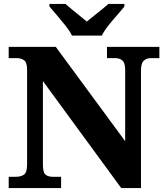

<svg xmlns="http://www.w3.org/2000/svg" viewBox="-20 -951 838 971"><path d="M24 0V-57H61Q86 -57 101.5 -68Q117 -79 117 -120V-598Q117 -636 101.5 -646.5Q86 -657 66 -657H24V-714H262L613 -237V-598Q613 -634 598.5 -645.5Q584 -657 564 -657H521V-714H786V-657H743Q721 -657 707 -644Q693 -631 693 -594V0H593L197 -541V-120Q197 -79 210 -68Q223 -57 246 -57H289V0ZM344 -771Q333 -794 312 -820.5Q291 -847 268.5 -873Q246 -899 230 -918V-931H311Q323 -920 343 -904Q363 -888 383.5 -871Q404 -854 419 -842Q434 -854 455 -871Q476 -888 496 -904Q516 -920 528 -931H609V-918Q594 -899 571 -873Q548 -847 527 -820.5Q506 -794 495 -771Z"/></svg>

Font: Noto Serif Tamil ExtraBold
Style: Regular
Weight: 800
Designer: Indian Type Foundry, Tom Grace, and the Monotype Design Team
Foundry: Monotype Imaging Inc.
Version: Version 2.004; ttfautohint (v1.8.4.7-5d5b)